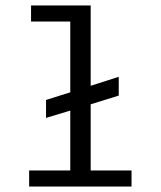

<svg xmlns="http://www.w3.org/2000/svg" viewBox="-20 -685 590 705"><path d="M87 0V-59H238V-279L149 -252V-318L238 -346V-606H94V-665H313V-370L416 -403V-334L313 -302V-59H463V0Z"/></svg>

Font: Inconsolata SemiExpanded
Style: Regular
Weight: 400
Width: 6
Monospace: yes
Designer: Raph Levien, Cyreal, Brenton Simpson
Foundry: Raph Levien, Cyreal, Google
Version: Version 3.000; ttfautohint (v1.8.2.53-6de2)